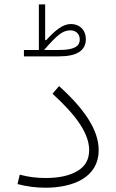

<svg xmlns="http://www.w3.org/2000/svg" viewBox="-20 -854 531 878"><path d="M89.4 -625.5V-596.2H249.5C331.5 -596.2 372.6 -622.6 372.6 -675.3C372.6 -715.8 345.2 -744.1 304.7 -744.1C269 -744.1 235.8 -719.2 191.4 -670.4H186.5V-834H157.7V-625.5ZM181.6 -625.5C210.4 -658.7 232.9 -682.1 250 -695.3C266.6 -708.5 283.7 -715.3 301.3 -715.3C327.1 -715.3 344.7 -698.7 344.7 -673.8C344.7 -640.1 315.4 -625.5 249.5 -625.5ZM431.2 -168C431.2 -257.3 368.7 -353.5 250 -460.4L220.2 -425.3C332 -323.7 387.7 -241.2 387.7 -167.5C387.7 -125 370.1 -93.3 334.5 -72.3C298.8 -50.8 250.5 -40 188.5 -40C150.9 -40 113.3 -43.9 70.3 -55.2L60.1 -12.2C104.5 -0.5 146.5 4.4 188 4.4C306.2 4.4 431.2 -37.6 431.2 -168Z"/></svg>

Font: Estedad ExtraLight
Style: Regular
Weight: 200
Designer: Amin Abedi
Version: Version 7.3